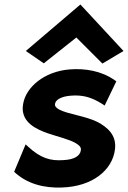

<svg xmlns="http://www.w3.org/2000/svg" viewBox="-20 -813 570 855"><path d="M95 -586 175 -531 320 -646 436 -530 530 -586 338 -793ZM43 -48C100 6 176 25 255 22C391 18 481 -55 492 -148C500 -211 459 -246 414 -270C359 -297 284 -304 244 -325C230 -333 224 -339 225 -350C227 -369 254 -384 296 -387C347 -391 387 -381 437 -349L446 -343L498 -451L492 -455C432 -498 358 -509 291 -504C176 -495 95 -424 83 -350L81 -333C80 -268 137 -239 194 -219C238 -204 288 -193 318 -175C333 -166 342 -158 340 -144C337 -118 309 -102 262 -100C205 -96 161 -108 104 -161L94 -170Z"/></svg>

Font: Bluebird
Style: SfBdObl
Weight: 700
Designer: Jasper
Foundry: Cannot Into Space Fonts
Version: Version 0.98